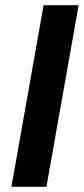

<svg xmlns="http://www.w3.org/2000/svg" viewBox="-20 -720 323 740"><path d="M24 0 148 -700H283L159 0Z"/></svg>

Font: DM Sans 16pt
Style: Bold Italic
Weight: 700
Italic angle: -10°
Version: Version 4.004;gftools[0.9.30]